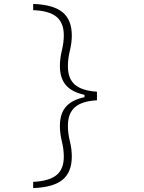

<svg xmlns="http://www.w3.org/2000/svg" viewBox="-20 -872 740 984"><path d="M150 -820V-852Q254 -848 301 -809Q348 -770 348 -690Q348 -653 338 -612Q328 -571 328 -532Q328 -469 364 -438Q400 -407 477 -402V-380H413V-386Q348 -400 317.5 -436Q287 -472 287 -533Q287 -572 297 -613Q307 -654 307 -691Q307 -755 269.5 -786Q232 -817 150 -820ZM150 60Q232 56 269.5 25.5Q307 -5 307 -69Q307 -107 297 -147.5Q287 -188 287 -227Q287 -289 317.5 -324.5Q348 -360 413 -374V-380H477V-358Q400 -354 364 -322.5Q328 -291 328 -228Q328 -189 338 -148.5Q348 -108 348 -70Q348 10 301 49Q254 88 150 92Z"/></svg>

Font: Martian Mono SemiExpanded Thin
Style: Regular
Weight: 250
Monospace: yes
Version: Version 0.930